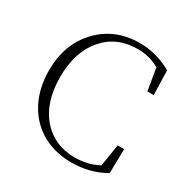

<svg xmlns="http://www.w3.org/2000/svg" viewBox="-170 -887 1026 1051"><g transform="rotate(30 343.0 -362.0)"><path d="M417 15C496 15 567 -3 630 -40L633 -193H592L570 -54C526 -30 476 -18 420 -18C335 -18 266 -48 213 -108C159 -170 132 -254 132 -361C132 -467 159 -551 214 -614C267 -675 338 -705 426 -705C475 -705 521 -693 562 -669L585 -530H625L621 -684C557 -721 489 -739 418 -739C314 -739 229 -704 162 -634C95 -564 61 -473 61 -361C61 -137 204 15 417 15Z"/></g></svg>

Font: AllPunType ExtraLight
Style: Regular
Weight: 280
Version: 1.0